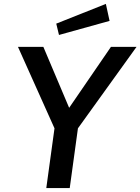

<svg xmlns="http://www.w3.org/2000/svg" viewBox="-20 -963 719 983"><path d="M522 -943 268 -842 282 -784 541 -856ZM679 -723H548L334 -411L202 -723H72L259 -306L217 0H337L379 -306Z"/></svg>

Font: United Sans SemiBold
Style: Italic
Weight: 600
Italic angle: -8°
Designer: Pablo Impallari, Rodrigo Fuenzalida (Modified by Dan O. Williams)
Version: Version 1.000;PS 001.000;hotconv 1.0.88;makeotf.lib2.5.64775